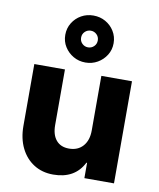

<svg xmlns="http://www.w3.org/2000/svg" viewBox="-87 -849 766 926"><g transform="rotate(10 296.0 -385.5)"><path d="M236.7 9.2Q182.5 9.2 141.7 -16.7Q100.8 -42.5 77.9 -89.2Q55 -135.8 55 -197.5V-500H205V-227.5Q205 -180 227.1 -153.8Q249.2 -127.5 290 -127.5Q333.3 -127.5 358.3 -155.8Q383.3 -184.2 383.3 -232.5V-500H533.3V0H388.3V-75H385Q342.5 9.2 236.7 9.2ZM295.8 -550Q263.3 -550 236.7 -565.4Q210 -580.8 193.8 -606.7Q177.5 -632.5 177.5 -665Q177.5 -697.5 193.8 -723.8Q210 -750 236.7 -765Q263.3 -780 295.8 -780Q328.3 -780 355 -765Q381.7 -750 397.9 -723.8Q414.2 -697.5 414.2 -665Q414.2 -632.5 397.9 -606.7Q381.7 -580.8 355 -565.4Q328.3 -550 295.8 -550ZM295.8 -624.2Q312.5 -624.2 324.6 -635.8Q336.7 -647.5 336.7 -665Q336.7 -682.5 324.6 -694.2Q312.5 -705.8 295.8 -705.8Q279.2 -705.8 267.1 -694.2Q255 -682.5 255 -665Q255 -647.5 267.1 -635.8Q279.2 -624.2 295.8 -624.2Z"/></g></svg>

Font: Funnel Sans ExtraBold
Style: Regular
Weight: 800
Version: Version 1.000; Beta; Release 5; Build 24; ttfautohint (v1.8.